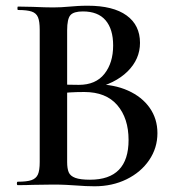

<svg xmlns="http://www.w3.org/2000/svg" viewBox="-20 -648 622 672"><path d="M531 -182Q531 -130 502 -87.5Q473 -45 423 -20.5Q373 4 311 4Q282 4 244 1Q231 0 211 -1Q191 -2 166 -2L94 -1Q75 0 42 0Q39 0 39 -6Q39 -12 42 -12Q74 -12 90 -17.5Q106 -23 112.5 -37Q119 -51 119 -81V-544Q119 -573 113 -587.5Q107 -602 91 -607.5Q75 -613 43 -613Q41 -613 41 -619Q41 -625 43 -625L95 -624Q139 -622 166 -622Q194 -622 225 -625Q236 -626 251.5 -627Q267 -628 287 -628Q376 -628 423 -594Q470 -560 470 -498Q470 -441 426.5 -398Q383 -355 304 -337L315 -353Q379 -353 428 -331Q477 -309 504 -270.5Q531 -232 531 -182ZM215 -542V-346L179 -353Q223 -351 256 -351Q315 -351 345.5 -389.5Q376 -428 376 -489Q376 -546 349.5 -577Q323 -608 270 -608Q238 -608 226.5 -595Q215 -582 215 -542ZM430 -158Q430 -234 390.5 -280Q351 -326 275 -326Q219 -326 183 -320L215 -332V-81Q215 -58 220.5 -45Q226 -32 243.5 -25.5Q261 -19 295 -19Q430 -19 430 -158Z"/></svg>

Font: Cormorant SC SemiBold
Style: Regular
Weight: 600
Designer: Christian Thalmann (Catharsis Fonts)
Foundry: Catharsis Fonts
Version: Version 4.000